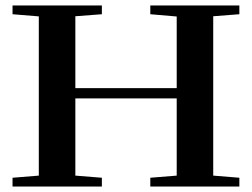

<svg xmlns="http://www.w3.org/2000/svg" viewBox="-20 -683 922 703"><path d="M25.9 0V-32.2L122.1 -40V-623L25.9 -630.9V-663.1H353V-630.9L255.9 -623.5V-360.4H627V-622.6L530.3 -630.9V-663.1H856.4V-630.9L760.7 -623.5V-40L856.4 -32.2V0H530.3V-32.2L627 -40V-322.8H255.9V-40L353 -32.2V0Z"/></svg>

Font: Elstob 10pt SemiBold
Style: Regular
Weight: 600
Designer: Peter S. Baker
Version: Version 1.015